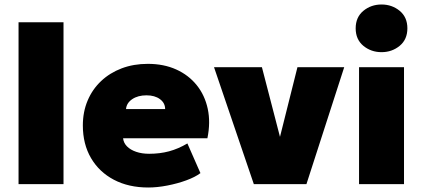

<svg xmlns="http://www.w3.org/2000/svg" viewBox="-20 -819 1880 854"><path d="M62.5 0V-720H262.5V0Z M639.5 15Q552 15 486.5 -19.5Q421 -54 384.8 -116Q348.5 -178 348.5 -261Q348.5 -321.5 369.8 -371.8Q391 -422 429.8 -458.5Q468.5 -495 521.2 -515Q574 -535 637.5 -535Q708.5 -535 763.8 -510Q819 -485 855 -440.2Q891 -395.5 904 -335.2Q917 -275 902.5 -204H527.5Q529.5 -183.5 544.8 -168Q560 -152.5 585.5 -143.8Q611 -135 643.5 -135Q691 -135 732 -146Q773 -157 813.5 -181L871.5 -49Q848.5 -31.5 809 -17Q769.5 -2.5 724.5 6.2Q679.5 15 639.5 15ZM540.5 -334H714.5Q714.5 -361 691.5 -378Q668.5 -395 631.5 -395Q593.5 -395 568.2 -378Q543 -361 540.5 -334Z M1109 0 932 -520H1145L1235 -173H1216L1303 -520H1511L1343 0Z M1577 0V-520H1777V0ZM1677 -587Q1630.5 -587 1596.2 -615.2Q1562 -643.5 1562 -693Q1562 -742.5 1596.2 -770.8Q1630.5 -799 1677 -799Q1723.5 -799 1757.8 -770.8Q1792 -742.5 1792 -693Q1792 -643.5 1757.8 -615.2Q1723.5 -587 1677 -587Z"/></svg>

Font: Geologica Cursive Black
Style: Regular
Weight: 900
Designer: Sindre Bremnes, Frode Helland
Foundry: Monokrom Skriftforlag AS
Version: Version 1.010;gftools[0.9.28]